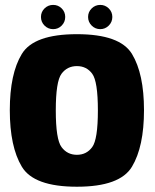

<svg xmlns="http://www.w3.org/2000/svg" viewBox="-20 -738 618 764"><path d="M286 5Q114.5 5 66.8 -74.8Q19 -154.5 19 -299.5Q19 -444.5 66.8 -523.2Q114.5 -602 286 -602Q457.5 -602 505.2 -523.2Q553 -444.5 553 -299.5Q553 -154.5 505.2 -74.8Q457.5 5 286 5ZM286 -122Q324.5 -122 347 -152.8Q369.5 -183.5 369.5 -298.5Q369.5 -414 347 -444.5Q324.5 -475 286 -475Q247.5 -475 224.8 -444.5Q202 -414 202 -298.5Q202 -183.5 224.8 -152.8Q247.5 -122 286 -122ZM379 -622Q359 -622 344.8 -636.2Q330.5 -650.5 330.5 -670.5Q330.5 -690.5 344.8 -704.5Q359 -718.5 379 -718.5Q398.5 -718.5 412.8 -704.5Q427 -690.5 427 -670.5Q427 -650.5 412.8 -636.2Q398.5 -622 379 -622ZM191.5 -622Q171.5 -622 157.2 -636.2Q143 -650.5 143 -670.5Q143 -690.5 157.2 -704.5Q171.5 -718.5 191.5 -718.5Q211.5 -718.5 225.5 -704.5Q239.5 -690.5 239.5 -670.5Q239.5 -650.5 225.5 -636.2Q211.5 -622 191.5 -622Z"/></svg>

Font: Anybody ExtraBold
Style: Regular
Weight: 800
Designer: Tyler Finck
Foundry: Etcetera Type Company
Version: Version 1.010; ttfautohint (v1.8.3) -l 8 -r 50 -G 200 -x 14 